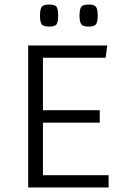

<svg xmlns="http://www.w3.org/2000/svg" viewBox="-20 -825 553 845"><path d="M169 -285V-54H458V0H104V-625H452L445 -571H169V-340H419V-285ZM371 -708Q344 -708 337 -719Q330 -730 330 -756Q330 -783 337 -794Q344 -805 371 -805Q396 -805 403 -794Q410 -783 410 -756Q410 -730 403 -719Q396 -708 371 -708ZM197 -708Q170 -708 163 -719Q156 -730 156 -756Q156 -783 163 -794Q170 -805 197 -805Q223 -805 229.5 -794Q236 -783 236 -756Q236 -730 229.5 -719Q223 -708 197 -708Z"/></svg>

Font: Changa ExtraLight ExtraLight
Style: Regular
Weight: 250
Version: Version 3.002; ttfautohint (v1.8.2)